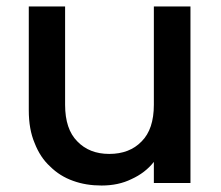

<svg xmlns="http://www.w3.org/2000/svg" viewBox="-20 -571 689 599"><path d="M460 -65.9Q433.1 -31.7 390.1 -12.2Q349.6 7.8 296.9 7.8Q248 7.8 208 -6.8Q166.5 -21.5 136.2 -51.8Q105.5 -79.6 87.9 -125Q69.8 -167.5 69.8 -227.1V-550.8H183.1V-244.1Q183.1 -168 221.2 -129.9Q258.8 -90.8 320.8 -90.8Q384.3 -90.8 421.9 -129.9Q460 -168 460 -244.1V-550.8H574.2V0H460Z"/></svg>

Font: PoppinsZ Medium
Style: Regular
Weight: 500
Designer: Ninad Kale (Devanagari), Jonny Pinhorn (Latin)
Foundry: Indian Type Foundry
Version: Version 3.002;FEAKit 1.0